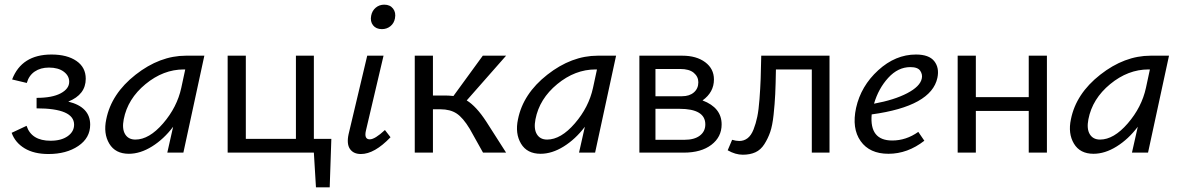

<svg xmlns="http://www.w3.org/2000/svg" viewBox="-20 -655 5063 824"><path d="M273 -219Q367 -196 367 -120Q367 -63 316 -28.5Q265 6 188 6Q126 6 85.5 -18.5Q45 -43 30 -85L94 -115Q115 -51 197 -51Q243 -51 270.5 -70.5Q298 -90 298 -120Q298 -190 137 -190V-235Q204 -235 240.5 -254.5Q277 -274 277 -304Q277 -330 253.5 -347.5Q230 -365 190 -365Q154 -365 129 -348Q104 -331 95 -299L32 -314Q73 -421 201 -421Q268 -421 308 -393.5Q348 -366 348 -317Q348 -249 273 -219Z M778 -416H857L767 0H698L723 -111Q683 -58 632.5 -26.5Q582 5 533 5Q475 5 449 -38.5Q423 -82 436 -143Q458 -253 562 -334.5Q666 -416 778 -416ZM561 -56Q620 -56 680 -125.5Q740 -195 758 -278L775 -357H769Q681 -357 604.5 -294Q528 -231 511 -143Q503 -102 517 -79Q531 -56 561 -56Z M1327 -59H1402L1395 149H1336L1327 0H957V-416H1035V-59H1250V-416H1327Z M1619 -530Q1594 -530 1581 -546.5Q1568 -563 1573 -588Q1577 -609 1592.5 -622Q1608 -635 1629 -635Q1654 -635 1667 -618Q1680 -601 1675 -576Q1671 -555 1655.5 -542.5Q1640 -530 1619 -530ZM1529 6Q1497 6 1482 -15.5Q1467 -37 1476 -79L1556 -416H1626L1551 -97Q1541 -57 1567 -57Q1589 -57 1632 -97L1656 -66Q1587 6 1529 6Z M1983 -224Q2024 -199 2067 -133L2152 0H2053L1996 -102Q1967 -150 1939.5 -168Q1912 -186 1870 -186H1838V0H1760V-416H1838V-245H1895Q1906 -245 1926 -243L2052 -416H2152Z M2545 -416H2624L2534 0H2465L2490 -111Q2450 -58 2399.5 -26.5Q2349 5 2300 5Q2242 5 2216 -38.5Q2190 -82 2203 -143Q2225 -253 2329 -334.5Q2433 -416 2545 -416ZM2328 -56Q2387 -56 2447 -125.5Q2507 -195 2525 -278L2542 -357H2536Q2448 -357 2371.5 -294Q2295 -231 2278 -143Q2270 -102 2284 -79Q2298 -56 2328 -56Z M2995 -224Q3077 -193 3077 -121Q3077 -67 3033 -33.5Q2989 0 2915 0H2724V-416H2908Q2969 -416 3006.5 -388Q3044 -360 3044 -314Q3044 -259 2995 -224ZM2899 -359H2793V-242H2907Q2939 -242 2958 -258.5Q2977 -275 2977 -302Q2977 -326 2957.5 -342.5Q2938 -359 2899 -359ZM2917 -55Q2960 -55 2983.5 -73Q3007 -91 3007 -121Q3007 -188 2896 -188H2793V-55Z M3540 -416V0H3464V-357H3310Q3309 -293 3307 -251Q3305 -209 3300 -162.5Q3295 -116 3285.5 -88.5Q3276 -61 3260.5 -36.5Q3245 -12 3222 -1.5Q3199 9 3168 9Q3136 9 3103 -10L3122 -55Q3139 -50 3153 -50Q3173 -50 3188.5 -62Q3204 -74 3214 -99.5Q3224 -125 3230 -154Q3236 -183 3239.5 -229.5Q3243 -276 3244.5 -316Q3246 -356 3247 -416Z M3911 -421Q3967 -421 3989.5 -392.5Q4012 -364 4003 -321Q3977 -199 3721 -164Q3711 -52 3809 -52Q3869 -52 3921 -89L3947 -51Q3875 5 3793 5Q3712 5 3673.5 -49.5Q3635 -104 3654 -192Q3675 -286 3749 -353.5Q3823 -421 3911 -421ZM3936 -318Q3940 -335 3929.5 -351Q3919 -367 3887 -367Q3834 -367 3792 -321Q3750 -275 3731 -210Q3818 -226 3873.5 -255Q3929 -284 3936 -318Z M4395 -416H4473V0H4395V-179H4168V0H4090V-416H4168V-238H4395Z M4918 -416H4997L4907 0H4838L4863 -111Q4823 -58 4772.5 -26.5Q4722 5 4673 5Q4615 5 4589 -38.5Q4563 -82 4576 -143Q4598 -253 4702 -334.5Q4806 -416 4918 -416ZM4701 -56Q4760 -56 4820 -125.5Q4880 -195 4898 -278L4915 -357H4909Q4821 -357 4744.5 -294Q4668 -231 4651 -143Q4643 -102 4657 -79Q4671 -56 4701 -56Z"/></svg>

Font: EauTest Medium
Style: Italic
Weight: 500
Italic angle: -12°
Designer: Christian Thalmann (Catharsis Fonts)
Version: Version 0.001;PS 000.001;hotconv 1.0.88;makeotf.lib2.5.64775